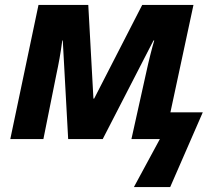

<svg xmlns="http://www.w3.org/2000/svg" viewBox="-20 -567 877 783"><path d="M526 196H674L807 -109H675L769 -547H560L364 -165H361L340 -547H137L22 0H157L210 -264C219 -306 227 -348 234 -402H236L258 0H399L606 -402H609C600 -372 587 -321 576 -270L516 0H632Z"/></svg>

Font: Noto Sans
Style: Bold Italic
Weight: 700
Italic angle: -12°
Designer: Monotype Design Team
Foundry: Monotype Imaging Inc.
Version: Version 2.013